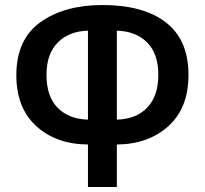

<svg xmlns="http://www.w3.org/2000/svg" viewBox="-20 -744 815 764"><path d="M330 0H445V-169Q570 -170 650 -242Q730 -314 730 -446Q730 -585 640.5 -654.5Q551 -724 388 -724Q236 -724 140.5 -655.5Q45 -587 45 -445Q45 -315 124 -242.5Q203 -170 330 -169ZM330 -268Q254 -270 209.5 -315Q165 -360 165 -446Q165 -530 210 -575Q255 -620 330 -622ZM445 -268V-622Q520 -620 565 -575.5Q610 -531 610 -447Q610 -362 566 -316Q522 -270 445 -268Z"/></svg>

Font: Noto Sans Georgian SemiCondensed Semi
Style: Regular
Weight: 600
Width: 4
Designer: Monotype Design Team
Foundry: Monotype Imaging Inc.
Version: Version 1.901